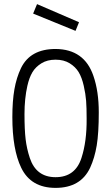

<svg xmlns="http://www.w3.org/2000/svg" viewBox="-20 -903 540 933"><path d="M160 -883 364 -795 347 -753 141 -837ZM40 -334Q40 -412 50 -469Q60 -526 82 -572Q127 -665 250 -665Q390 -664 434 -534Q460 -459 460 -357.5Q460 -256 450 -196Q440 -136 418 -88Q372 10 250 10Q130 10 83 -88Q40 -177 40 -334ZM401 -326Q401 -380 398.5 -413Q396 -446 387 -486Q378 -526 362.5 -552Q347 -578 318.5 -595.5Q290 -613 250 -613Q210 -613 181.5 -595.5Q153 -578 137.5 -552Q122 -526 113 -486Q99 -424 99 -348.5Q99 -273 104.5 -226.5Q110 -180 125 -135Q156 -42 250 -42Q346 -42 376 -136Q402 -216 401 -326Z"/></svg>

Font: TypoPRO Lekton
Style: Regular
Weight: 400
Monospace: yes
Designer: Paolo Mazzetti, Luciano Perondi, Raffaele Flato, Elena Papassissa, Emilio Macchia, Michela Povoleri, Tobias Seemiller, R
Version: Version 34.000